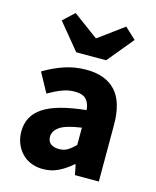

<svg xmlns="http://www.w3.org/2000/svg" viewBox="-115 -840 758 931"><g transform="rotate(15 263.5 -374.0)"><path d="M190 12Q156 12 128.5 0.5Q101 -11 82 -31.5Q63 -52 52.5 -79Q42 -106 42 -138Q42 -216 108 -260Q174 -304 321 -319Q319 -352 301.5 -371.5Q284 -391 243 -391Q211 -391 179.5 -379Q148 -367 112 -346L59 -443Q107 -472 159.5 -490Q212 -508 271 -508Q367 -508 417.5 -453.5Q468 -399 468 -284V0H348L338 -51H334Q302 -23 267 -5.5Q232 12 190 12ZM240 -102Q265 -102 283 -113Q301 -124 321 -144V-231Q243 -220 213 -199Q183 -178 183 -149Q183 -125 198.5 -113.5Q214 -102 240 -102ZM200 -577 92 -708 148 -760 273 -668H277L402 -760L458 -708L350 -577Z"/></g></svg>

Font: TT Toshiba Sans
Style: Bold
Weight: 700
Designer: Paul D. Hunt
Foundry: Toshiba Corporation
Version: Version 2.020;PS 2.000;hotconv 1.0.86;makeotf.lib2.5.63406